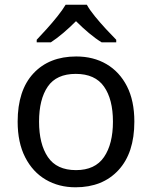

<svg xmlns="http://www.w3.org/2000/svg" viewBox="-20 -786 645 816"><path d="M551 -269Q551 -136 483.5 -63Q416 10 301 10Q230 10 174.5 -22.5Q119 -55 87 -117.5Q55 -180 55 -269Q55 -402 122 -474Q189 -546 304 -546Q377 -546 432.5 -513.5Q488 -481 519.5 -419.5Q551 -358 551 -269ZM146 -269Q146 -174 183.5 -118.5Q221 -63 303 -63Q384 -63 422 -118.5Q460 -174 460 -269Q460 -364 422 -418Q384 -472 302 -472Q220 -472 183 -418Q146 -364 146 -269ZM349 -766Q361 -744 383.5 -716.5Q406 -689 430.5 -662.5Q455 -636 474 -617V-606H412Q386 -622 358 -645.5Q330 -669 303 -696Q276 -669 249 -646Q222 -623 196 -606H136V-617Q155 -637 178.5 -663Q202 -689 224 -716.5Q246 -744 259 -766Z"/></svg>

Font: Noto Sans IKEA
Style: Regular
Weight: 400
Designer: Monotype Design Team
Foundry: Monotype Imaging Inc.
Version: Version 2.001